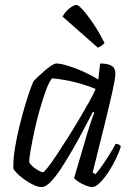

<svg xmlns="http://www.w3.org/2000/svg" viewBox="-20 -757 542 777"><path d="M150 0Q134 0 115 -9Q96 -18 78 -31Q60 -44 48 -56.5Q36 -69 34 -75Q33 -112 40.5 -157.5Q48 -203 59.5 -249.5Q71 -296 83 -335.5Q95 -375 104.5 -401Q114 -427 118 -431Q124 -437 136 -448.5Q148 -460 162 -472Q176 -484 188.5 -492Q201 -500 208 -500Q224 -500 253 -491.5Q282 -483 315.5 -468Q349 -453 378 -435L385 -500Q417 -500 432 -490.5Q447 -481 447 -459Q447 -441 434.5 -384.5Q422 -328 401 -244Q380 -160 355 -59L366 -52Q375 -61 390 -82Q405 -103 421 -128.5Q437 -154 448 -175Q456 -175 462 -171.5Q468 -168 469 -164Q463 -143 449.5 -115Q436 -87 419 -61Q402 -35 384.5 -17.5Q367 0 353 0Q343 0 326.5 -6.5Q310 -13 296.5 -22Q283 -31 280 -37L331 -210Q337 -231 343.5 -250.5Q350 -270 355 -284Q360 -298 362 -301L356 -304Q338 -270 316.5 -229Q295 -188 271.5 -147.5Q248 -107 226 -73.5Q204 -40 184 -20Q164 0 150 0ZM154 -60Q158 -60 173 -79Q188 -98 209 -129.5Q230 -161 254 -199Q278 -237 300.5 -275Q323 -313 341 -345Q359 -377 367 -397Q329 -413 283 -424.5Q237 -436 191 -440Q179 -427 166.5 -393Q154 -359 141.5 -315.5Q129 -272 119.5 -228Q110 -184 104 -149.5Q98 -115 98 -101Q106 -86 126 -73Q146 -60 154 -60ZM376 -564 233 -690Q239 -701 249 -712Q259 -723 270.5 -730Q282 -737 289 -737Q297 -737 314.5 -718Q332 -699 355.5 -664.5Q379 -630 403 -583Q399 -578 391.5 -572.5Q384 -567 376 -564Z"/></svg>

Font: Texturina Medium 12pt Thin
Style: Italic
Weight: 250
Italic angle: -11°
Version: Version 1.002